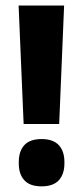

<svg xmlns="http://www.w3.org/2000/svg" viewBox="-20 -659 299 693"><path d="M193.6 -211.4H65.3L47.2 -639H211.4ZM130 13.6Q87.8 13.6 67.8 -8.4Q47.8 -30.4 47.8 -69.1V-74.5Q47.8 -113.2 67.8 -135.1Q87.8 -157.1 130 -157.1Q172 -157.1 192.3 -135.1Q212.5 -113.2 212.5 -74.5V-69.1Q212.5 -30.4 192.3 -8.4Q172 13.6 130 13.6Z"/></svg>

Font: Anek Gujarati Medium
Style: Regular
Weight: 500
Designer: Mrunmayee Ghaisas (Gujarati), Yesha Goshar (Latin)
Foundry: Ek Type
Version: Version 1.003